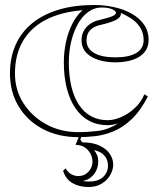

<svg xmlns="http://www.w3.org/2000/svg" viewBox="-20 -535 636 770"><path d="M294 15Q214 15 152 -17.5Q90 -50 55 -108Q20 -166 20 -240Q20 -305 43 -356Q66 -407 110 -442.5Q154 -478 216.5 -496.5Q279 -515 358 -515Q398 -515 437 -506.5Q476 -498 507.5 -480.5Q539 -463 557.5 -436.5Q576 -410 576 -374Q576 -345 559 -325Q542 -305 512 -295Q482 -285 443 -285Q384 -285 345.5 -308Q307 -331 307 -374Q307 -405 327.5 -427Q348 -449 383 -456Q445 -470 445 -483Q445 -489 437.5 -494Q430 -499 417.5 -502Q405 -505 389 -505Q358 -505 333 -486.5Q308 -468 291 -436.5Q274 -405 265 -366Q256 -327 256 -285Q256 -230 266.5 -187Q277 -144 297 -114Q317 -84 346 -68.5Q375 -53 412 -53Q437 -53 466 -65.5Q495 -78 520.5 -101.5Q546 -125 559 -157L573 -148Q543 -90 508 -57Q473 -24 435.5 -8.5Q398 7 362 11Q326 15 294 15ZM465 -483V-478Q463 -464 444 -454.5Q425 -445 387 -436Q327 -424 327 -374Q327 -340 357.5 -322.5Q388 -305 443 -305Q497 -305 526.5 -322.5Q556 -340 556 -374Q556 -394 549.5 -410Q543 -426 531 -439.5Q519 -453 502 -463.5Q485 -474 465 -483ZM40 -240Q40 -174 74 -121Q108 -68 165.5 -36.5Q223 -5 294 -5Q332 -5 373 -10Q414 -15 454 -40Q444 -37 433 -35Q422 -33 412 -33Q370 -33 337.5 -50.5Q305 -68 282.5 -101Q260 -134 248 -180.5Q236 -227 236 -285Q236 -326 244.5 -366Q253 -406 270 -439.5Q287 -473 311 -494Q224 -487 163.5 -455.5Q103 -424 71.5 -369.5Q40 -315 40 -240ZM335 215Q298 215 271 199.5Q244 184 233 150L243 140Q252 156 265.5 163.5Q279 171 293 171Q312 171 324.5 162.5Q337 154 344 140.5Q351 127 351 113Q351 102 347 90.5Q343 79 334.5 69Q326 59 313.5 52.5Q301 46 283 46L299 7H309L302 25L310 36Q353 36 380.5 49.5Q408 63 421 83Q434 103 434 125Q434 146 422 167Q410 188 388 201.5Q366 215 335 215ZM336 193Q375 193 394 174.5Q413 156 413 130Q413 113 406.5 100.5Q400 88 388 79.5Q376 71 357 67Q365 76 369.5 87.5Q374 99 374 113Q374 130 367 146.5Q360 163 346 175Q332 187 312 191Q317 192 323 192.5Q329 193 336 193Z"/></svg>

Font: Kalnia Glaze Thin
Style: Regular
Weight: 100
Version: Version 1.110